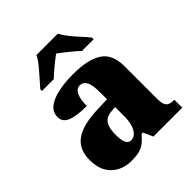

<svg xmlns="http://www.w3.org/2000/svg" viewBox="-211 -902 1048 1048"><g transform="rotate(-45 313.0 -378.0)"><path d="M199 10Q156 10 120 -8Q84 -26 62.5 -62.5Q41 -99 41 -155Q41 -238 96 -277Q151 -316 262 -320L343 -323V-375Q343 -412 337.5 -435.5Q332 -459 320.5 -470.5Q309 -482 291 -482Q275 -482 263.5 -470Q252 -458 245.5 -434.5Q239 -411 239 -375Q160 -375 121.5 -391Q83 -407 83 -445Q83 -483 113.5 -506.5Q144 -530 195.5 -540.5Q247 -551 308 -551Q423 -551 480.5 -513.5Q538 -476 538 -383V-131Q538 -104 543.5 -89Q549 -74 562 -67.5Q575 -61 597 -61H601V0H378L353 -56H343Q321 -30 301.5 -15.5Q282 -1 258.5 4.5Q235 10 199 10ZM278 -71Q298 -71 313 -86Q328 -101 336 -128Q344 -155 344 -191V-262L313 -259Q285 -257 269 -244.5Q253 -232 246 -209Q239 -186 239 -152Q239 -126 243 -107.5Q247 -89 256 -80Q265 -71 278 -71ZM124 -619Q140 -638 163.5 -664Q187 -690 209 -717Q231 -744 241 -766H406Q417 -744 438.5 -717Q460 -690 484 -664Q508 -638 523 -619V-606H432Q422 -617 401.5 -634Q381 -651 359.5 -668Q338 -685 323 -696Q308 -685 286.5 -668Q265 -651 245.5 -634Q226 -617 215 -606H124Z"/></g></svg>

Font: Noto Serif Tibetan Black
Style: Regular
Weight: 900
Version: Version 2.103